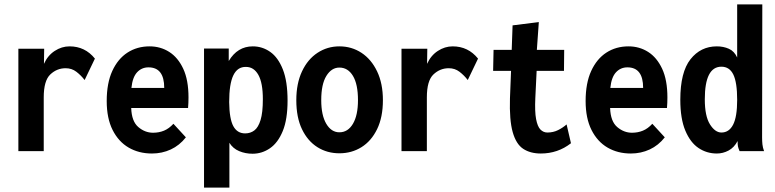

<svg xmlns="http://www.w3.org/2000/svg" viewBox="-20 -691 3544 878"><path d="M64 0V-468H182L181 -399Q198 -437 230 -458Q262 -479 298 -479Q369 -479 414 -423L367 -325Q350 -347 329 -363Q308 -379 280 -379Q240 -379 210 -350.5Q180 -322 180 -246V0Z M675 11Q615 11 568.5 -16Q522 -43 495 -96.5Q468 -150 468 -229Q468 -311 493.5 -366.5Q519 -422 563 -450.5Q607 -479 664 -479Q714 -479 754 -453.5Q794 -428 818 -376.5Q842 -325 842 -245Q842 -235 841.5 -221Q841 -207 840 -197H580Q582 -136 612.5 -110Q643 -84 680 -84Q707 -84 730 -93.5Q753 -103 773 -125L830 -63Q801 -26 761 -7.5Q721 11 675 11ZM581 -289H731Q731 -383 659 -383Q628 -383 607 -360.5Q586 -338 581 -289Z M913 167V-469H1026V-412Q1066 -479 1136 -479Q1180 -479 1216 -453.5Q1252 -428 1273.5 -373.5Q1295 -319 1295 -231Q1295 -145 1273 -91.5Q1251 -38 1214.5 -13Q1178 12 1135 12Q1102 12 1073.5 0Q1045 -12 1029 -38V167ZM1101 -81Q1125 -81 1143 -94.5Q1161 -108 1171.5 -142Q1182 -176 1182 -237Q1182 -312 1161.5 -348.5Q1141 -385 1105 -385Q1066 -386 1047 -346.5Q1028 -307 1028 -224Q1029 -147 1047 -114Q1065 -81 1101 -81Z M1532 10Q1476 10 1431.5 -18Q1387 -46 1361 -100Q1335 -154 1335 -233Q1335 -309 1361 -364.5Q1387 -420 1432 -449.5Q1477 -479 1532 -479Q1588 -479 1633 -449.5Q1678 -420 1704.5 -364.5Q1731 -309 1731 -233Q1731 -155 1704.5 -100.5Q1678 -46 1633 -18Q1588 10 1532 10ZM1532 -86Q1571 -86 1594 -125Q1617 -164 1617 -233Q1617 -306 1594 -344Q1571 -382 1532 -382Q1496 -382 1472.5 -344Q1449 -306 1449 -233Q1449 -164 1472 -125Q1495 -86 1532 -86Z M1816 0V-468H1934L1933 -399Q1950 -437 1982 -458Q2014 -479 2050 -479Q2121 -479 2166 -423L2119 -325Q2102 -347 2081 -363Q2060 -379 2032 -379Q1992 -379 1962 -350.5Q1932 -322 1932 -246V0Z M2453 11Q2405 11 2372.5 -10.5Q2340 -32 2324.5 -87Q2309 -142 2312 -241L2317 -367H2235L2237 -463H2320L2324 -575L2444 -590L2435 -463H2560L2559 -367H2434L2428 -243Q2425 -181 2431.5 -146.5Q2438 -112 2451.5 -98.5Q2465 -85 2483 -85Q2510 -85 2532 -96Q2554 -107 2571 -122L2591 -36Q2531 11 2453 11Z M2865 11Q2805 11 2758.5 -16Q2712 -43 2685 -96.5Q2658 -150 2658 -229Q2658 -311 2683.5 -366.5Q2709 -422 2753 -450.5Q2797 -479 2854 -479Q2904 -479 2944 -453.5Q2984 -428 3008 -376.5Q3032 -325 3032 -245Q3032 -235 3031.5 -221Q3031 -207 3030 -197H2770Q2772 -136 2802.5 -110Q2833 -84 2870 -84Q2897 -84 2920 -93.5Q2943 -103 2963 -125L3020 -63Q2991 -26 2951 -7.5Q2911 11 2865 11ZM2771 -289H2921Q2921 -383 2849 -383Q2818 -383 2797 -360.5Q2776 -338 2771 -289Z M3258 11Q3212 11 3174.5 -14Q3137 -39 3114 -93.5Q3091 -148 3091 -235Q3091 -361 3137.5 -420Q3184 -479 3258 -479Q3288 -479 3313 -468Q3338 -457 3351 -428V-671H3466L3465 -62Q3465 -46 3466.5 -31Q3468 -16 3474 0H3362Q3356 -14 3354.5 -22Q3353 -30 3353 -46Q3337 -16 3311.5 -2.5Q3286 11 3258 11ZM3279 -85Q3314 -85 3332.5 -121Q3351 -157 3351 -234Q3351 -314 3333.5 -350Q3316 -386 3279 -386Q3203 -386 3203 -237Q3203 -160 3226.5 -122.5Q3250 -85 3279 -85Z"/></svg>

Font: Inconsolata SemiCondensed ExtraBold
Style: Regular
Weight: 800
Width: 4
Monospace: yes
Designer: Raph Levien, Cyreal, Brenton Simpson
Foundry: Raph Levien, Cyreal, Google
Version: Version 3.100; ttfautohint (v1.8.4.7-5d5b)